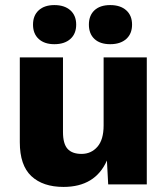

<svg xmlns="http://www.w3.org/2000/svg" viewBox="-20 -726 659 756"><path d="M194 -706Q234 -706 257 -685.5Q280 -665 280 -629Q280 -593 257 -572.5Q234 -552 194 -552Q155 -552 132.5 -572.5Q110 -593 110 -629Q110 -665 132.5 -685.5Q155 -706 194 -706ZM352 -685.5Q374 -706 414 -706Q454 -706 477 -685.5Q500 -665 500 -629Q500 -593 477 -572.5Q454 -552 414 -552Q374 -552 352 -572.5Q330 -593 330 -629Q330 -665 352 -685.5ZM230 10Q149 10 103.5 -32.5Q58 -75 58 -166V-500H228V-206Q228 -160 246 -140Q264 -120 301 -120Q339 -120 363.5 -148Q388 -176 388 -232V-500H558V0H406L401 -94Q355 10 230 10Z"/></svg>

Font: Elaine Sans
Style: Bold
Weight: 700
Designer: Wei Huang
Foundry: Wei Huang
Version: Version 2.001;December 24, 2019;FontCreator 12.0.0.2547 64-b